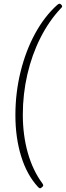

<svg xmlns="http://www.w3.org/2000/svg" viewBox="-20 -803 355 1035"><path d="M197 212Q193 212 190 209.5Q187 207 185 205Q125 140 94 39.5Q63 -61 63 -182Q63 -303 91 -416.5Q119 -530 169.5 -622.5Q220 -715 288 -776Q296 -783 301 -783Q305 -783 310 -778Q315 -773 315 -769Q315 -764 307 -757Q244 -690 198 -599Q152 -508 127.5 -402Q103 -296 103 -185Q103 -74 130 21Q157 116 208 185Q213 191 213 197Q213 201 206 206.5Q199 212 197 212Z"/></svg>

Font: Asap Semi Condensed Semi Condensed Thin
Style: Italic
Weight: 100
Width: 4
Italic angle: -6°
Designer: Pablo Cosgaya
Foundry: Omnibus-Type
Version: Version 3.001; ttfautohint (v1.8.4.7-5d5b)